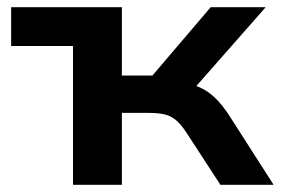

<svg xmlns="http://www.w3.org/2000/svg" viewBox="-20 -514 781 534"><path d="M183 0V-386H11V-494H319V-304H404L566 -494H719L499 -244L482 -284Q513 -281 535.5 -271Q558 -261 578 -242Q598 -223 618 -192L741 0H593L498 -146Q484 -167 470.5 -179Q457 -191 439 -195.5Q421 -200 394 -200H319V0Z"/></svg>

Font: Nunito Sans 10pt SemiExpanded
Style: Bold
Weight: 700
Width: 6
Designer: Vernon Adams
Foundry: Vernon Adams
Version: Version 3.101;gftools[0.9.27]